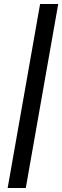

<svg xmlns="http://www.w3.org/2000/svg" viewBox="-20 -790 309 953"><path d="M179 -770H269L108 143H18Z"/></svg>

Font: KoHo
Style: Bold Italic
Weight: 700
Italic angle: -10°
Version: Version 1.000; ttfautohint (v1.6)